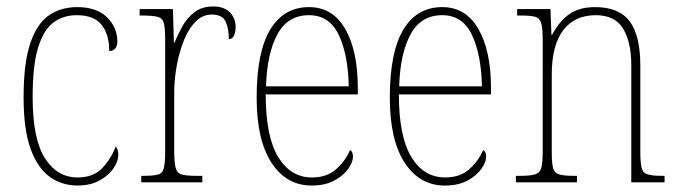

<svg xmlns="http://www.w3.org/2000/svg" viewBox="-20 -564 2101 594"><path d="M220 10Q172 10 134.5 -16.5Q97 -43 75 -102.5Q53 -162 53 -263Q53 -370 74 -431Q95 -492 132 -517Q169 -542 219 -542Q279 -542 311 -510.5Q343 -479 343 -436Q343 -420 335.5 -413Q328 -406 318 -406Q318 -457 294.5 -487Q271 -517 217 -517Q176 -517 145.5 -494.5Q115 -472 98 -417Q81 -362 81 -264Q81 -134 119 -74.5Q157 -15 220 -15Q270 -15 297.5 -45Q325 -75 338 -111Q346 -102 346 -84Q346 -66 331.5 -44Q317 -22 288.5 -6Q260 10 220 10Z M417 0V-20H424Q455 -20 469 -24Q483 -28 487 -44.5Q491 -61 491 -97V-441Q491 -476 487 -492Q483 -508 467.5 -512Q452 -516 419 -516H412V-536H515L518 -432H520Q530 -457 544.5 -483Q559 -509 582 -526.5Q605 -544 639 -544Q674 -544 691.5 -525.5Q709 -507 709 -481Q709 -465 704 -454Q699 -443 688 -443Q688 -475 678 -497Q668 -519 635 -519Q607 -519 585.5 -497.5Q564 -476 549.5 -440.5Q535 -405 527 -362Q519 -319 519 -277V-97Q519 -61 523.5 -44.5Q528 -28 542.5 -24Q557 -20 588 -20H606V0Z M944 10Q866 10 820 -60.5Q774 -131 774 -262Q774 -403 816 -472.5Q858 -542 936 -542Q1009 -542 1048 -474.5Q1087 -407 1087 -291V-272H802Q802 -142 840.5 -78.5Q879 -15 945 -15Q992 -15 1020.5 -41Q1049 -67 1063 -100Q1072 -95 1072 -79Q1072 -63 1057.5 -42Q1043 -21 1014.5 -5.5Q986 10 944 10ZM1059 -297Q1057 -395 1028 -456Q999 -517 936 -517Q870 -517 838 -457.5Q806 -398 803 -297Z M1356 10Q1278 10 1232 -60.5Q1186 -131 1186 -262Q1186 -403 1228 -472.5Q1270 -542 1348 -542Q1421 -542 1460 -474.5Q1499 -407 1499 -291V-272H1214Q1214 -142 1252.5 -78.5Q1291 -15 1357 -15Q1404 -15 1432.5 -41Q1461 -67 1475 -100Q1484 -95 1484 -79Q1484 -63 1469.5 -42Q1455 -21 1426.5 -5.5Q1398 10 1356 10ZM1471 -297Q1469 -395 1440 -456Q1411 -517 1348 -517Q1282 -517 1250 -457.5Q1218 -398 1215 -297Z M1576 0V-20H1589Q1621 -20 1635.5 -24.5Q1650 -29 1654.5 -44.5Q1659 -60 1659 -95V-441Q1659 -476 1654.5 -492Q1650 -508 1636 -512Q1622 -516 1592 -516H1580V-536H1683L1686 -456H1688Q1710 -498 1741 -520Q1772 -542 1821 -542Q1895 -542 1928 -498Q1961 -454 1961 -361V-95Q1961 -60 1965 -44.5Q1969 -29 1983.5 -24.5Q1998 -20 2029 -20H2036V0H1933V-364Q1933 -433 1908 -475Q1883 -517 1823 -517Q1758 -517 1722.5 -470.5Q1687 -424 1687 -333V-95Q1687 -60 1691 -44.5Q1695 -29 1709.5 -24.5Q1724 -20 1756 -20H1765V0Z"/></svg>

Font: Noto Serif Tamil Condensed Thin
Style: Italic
Weight: 100
Width: 3
Italic angle: -12°
Designer: Indian Type Foundry, Tom Grace, and the Monotype Design Team
Foundry: Monotype Imaging Inc.
Version: Version 2.003; ttfautohint (v1.8.4.7-5d5b)